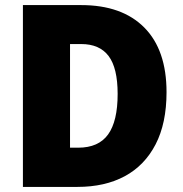

<svg xmlns="http://www.w3.org/2000/svg" viewBox="-20 -827 720 754"><path d="M634 -465Q634 -343 591 -260Q548 -177 470 -135Q392 -93 284 -93H70V-807H299Q459 -807 546.5 -719Q634 -631 634 -465ZM442 -458Q442 -560 406.5 -607Q371 -654 299 -654H255V-247H287Q367 -247 404.5 -299Q442 -351 442 -458Z"/></svg>

Font: Noto Sans Telugu UI SemiCondensed Black
Style: Regular
Weight: 900
Width: 4
Designer: Jelle Bosma - Monotype Design Team
Foundry: Monotype Imaging Inc.
Version: Version 2.005; ttfautohint (v1.8.4.7-5d5b)